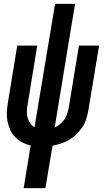

<svg xmlns="http://www.w3.org/2000/svg" viewBox="-20 -755 540 990"><path d="M102 215 138 -5Q115 -10 94.5 -21Q74 -32 58 -48.5Q42 -65 32.5 -86Q23 -107 18.5 -130.5Q14 -154 15.5 -178.5Q17 -203 21 -228L69 -520H172L122 -213Q119 -196 118.5 -179.5Q118 -163 122.5 -147.5Q127 -132 136 -119.5Q145 -107 158 -99L264 -735H367L262 -98Q276 -104 289 -114.5Q302 -125 311.5 -138.5Q321 -152 326 -167Q331 -182 334 -197L387 -520H491L435 -183Q431 -161 424 -139.5Q417 -118 404 -98.5Q391 -79 374 -62.5Q357 -46 336.5 -34Q316 -22 294.5 -15Q273 -8 251 -4L214 215Z"/></svg>

Font: Iosevka SS04
Style: Bold Italic
Weight: 700
Italic angle: -9°
Monospace: yes
Designer: Belleve Invis
Foundry: Belleve Invis
Version: Version 19.0.0; ttfautohint (v1.8.4)